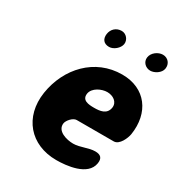

<svg xmlns="http://www.w3.org/2000/svg" viewBox="-170 -832 897 957"><g transform="rotate(30 278.0 -353.5)"><path d="M72 -253C49 -102 143 7 292 7C349 7 468 -4 480 -83C485 -114 471 -128 440 -128C401 -128 364 -106 324 -106C287 -106 225 -122 232 -170C235 -188 260 -217 281 -217H494C527 -217 548 -268 552 -292C573 -425 500 -527 365 -527C208 -527 96 -406 72 -253ZM260 -357C266 -393 312 -414 344 -414C377 -414 409 -394 404 -359C397 -317 359 -313 325 -313C293 -313 254 -316 260 -357ZM196 -663C192 -634 206 -613 238 -613C264 -613 293 -638 297 -663C301 -689 280 -714 254 -714C222 -714 200 -692 196 -663ZM429 -663C425 -635 448 -613 475 -613C499 -613 532 -633 536 -660C541 -690 520 -714 491 -714C464 -714 433 -692 429 -663Z"/></g></svg>

Font: Asimov Print
Style: Regular
Weight: 500
Designer: Google
Version: Version 2.000980: 2014